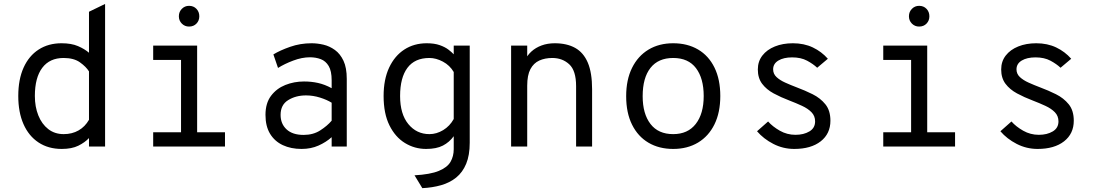

<svg xmlns="http://www.w3.org/2000/svg" viewBox="-20 -742 5584 972"><path d="M292.5 12Q224.5 12 175 -20.8Q125.5 -53.5 99 -113.5Q72.5 -173.5 72.5 -256Q72.5 -340 99.5 -399.8Q126.5 -459.5 175.8 -491.2Q225 -523 291.5 -523Q341.5 -523 375 -508.5Q408.5 -494 430.5 -475V-682.5L512 -722V0H430.5V-43Q410 -21 376.8 -4.5Q343.5 12 292.5 12ZM302.5 -63Q345 -63 377.8 -81.8Q410.5 -100.5 430.5 -135.5V-380.5Q416 -404 385 -426.2Q354 -448.5 302 -448.5Q231.5 -448.5 194 -398.8Q156.5 -349 156.5 -256Q156.5 -201.5 174 -157.8Q191.5 -114 224.2 -88.5Q257 -63 302.5 -63Z M896.5 -15V-511H978V-15ZM755.5 0V-72.5H1119V0ZM755.5 -438.5V-511H941.5V-438.5ZM937 -607.5Q915.5 -607.5 900.5 -622.5Q885.5 -637.5 885.5 -659.5Q885.5 -682 900.5 -697.2Q915.5 -712.5 937 -712.5Q960 -712.5 974.5 -697.2Q989 -682 989 -659.5Q989 -637.5 974.5 -622.5Q960 -607.5 937 -607.5Z M1506.5 12Q1453 12 1411.8 -7.2Q1370.5 -26.5 1347.2 -64.8Q1324 -103 1324 -160.5Q1324 -219.5 1352 -256.8Q1380 -294 1424.5 -311.8Q1469 -329.5 1519 -329.5Q1556.5 -329.5 1590.2 -322Q1624 -314.5 1659 -295.5V-335.5Q1659 -382.5 1644 -407.8Q1629 -433 1604 -442.5Q1579 -452 1549.5 -452Q1508.5 -452 1464.2 -435.2Q1420 -418.5 1387.5 -398L1364 -466.5Q1397.5 -487 1448.8 -505Q1500 -523 1557.5 -523Q1586.5 -523 1617.5 -515.8Q1648.5 -508.5 1675.5 -489Q1702.5 -469.5 1719 -434.2Q1735.5 -399 1735.5 -342.5V0H1659V-47.5Q1630.5 -22 1592.2 -5Q1554 12 1506.5 12ZM1517 -59Q1565.5 -59 1601 -81.8Q1636.5 -104.5 1659 -131V-222Q1635 -237 1600 -248Q1565 -259 1529 -259Q1477.5 -259 1439 -235.2Q1400.5 -211.5 1400.5 -160.5Q1400.5 -115 1430.8 -87Q1461 -59 1517 -59Z M2118 210.5 2078.5 145.5Q2158.5 141 2201.5 123.2Q2244.5 105.5 2260.8 77.2Q2277 49 2277 13.5V-52.5Q2255 -22 2222.2 -5Q2189.5 12 2137 12Q2079 12 2030 -18Q1981 -48 1951.5 -107.5Q1922 -167 1922 -256Q1922 -340 1950 -399.8Q1978 -459.5 2027 -491.2Q2076 -523 2140.5 -523Q2179 -523 2206 -513.5Q2233 -504 2250.2 -490.8Q2267.5 -477.5 2277 -467V-511H2358V-19.5Q2358 44 2340 87.2Q2322 130.5 2289.5 156.8Q2257 183 2213.2 195.5Q2169.5 208 2118 210.5ZM2154 -63Q2190 -63 2223.5 -83.2Q2257 -103.5 2277 -139.5V-377.5Q2257 -411.5 2222.2 -430Q2187.5 -448.5 2154 -448.5Q2080 -448.5 2042.8 -398.8Q2005.5 -349 2005.5 -256Q2005.5 -164.5 2047.2 -113.8Q2089 -63 2154 -63Z M2567.5 0V-511H2649V-415.5L2636 -433Q2648 -461 2670 -481Q2692 -501 2722 -512Q2752 -523 2788.5 -523Q2849.5 -523 2891.8 -499.5Q2934 -476 2955.8 -424.8Q2977.5 -373.5 2977.5 -290.5V0H2896.5V-306Q2896.5 -384.5 2861.8 -416.5Q2827 -448.5 2776 -448.5Q2739 -448.5 2710.2 -435.5Q2681.5 -422.5 2665.2 -392Q2649 -361.5 2649 -308V0Z M3388 12Q3316.5 12 3263 -19.5Q3209.5 -51 3179.8 -110.8Q3150 -170.5 3150 -255Q3150 -338.5 3179.8 -398.5Q3209.5 -458.5 3263 -490.8Q3316.5 -523 3388 -523Q3460 -523 3513.8 -491.5Q3567.5 -460 3597 -400Q3626.5 -340 3626.5 -256Q3626.5 -172.5 3597 -112.5Q3567.5 -52.5 3513.8 -20.2Q3460 12 3388 12ZM3388 -63Q3462 -63 3502.2 -114.5Q3542.5 -166 3542.5 -256Q3542.5 -345.5 3503.5 -397Q3464.5 -448.5 3388 -448.5Q3312.5 -448.5 3273 -398.2Q3233.5 -348 3233.5 -255Q3233.5 -166 3273 -114.5Q3312.5 -63 3388 -63Z M4001 12Q3944.5 12 3895 -13.5Q3845.5 -39 3812.5 -77.5L3868.5 -127Q3891.5 -101 3928 -80.2Q3964.5 -59.5 4007 -59.5Q4049 -59.5 4077.8 -76.8Q4106.5 -94 4106.5 -127.5Q4106.5 -155 4088.2 -173.8Q4070 -192.5 4040.2 -206.2Q4010.5 -220 3976.5 -233Q3933 -249.5 3896.5 -269.2Q3860 -289 3838.2 -318Q3816.5 -347 3816.5 -390.5Q3816.5 -431 3839.5 -460.8Q3862.5 -490.5 3902.8 -506.8Q3943 -523 3994 -523Q4050.5 -523 4095 -501.8Q4139.5 -480.5 4171 -444.5L4117 -399Q4097 -418 4065.8 -434.8Q4034.5 -451.5 3990.5 -451.5Q3947 -451.5 3920.5 -435.5Q3894 -419.5 3894 -391Q3894 -368 3911 -352Q3928 -336 3955.2 -323.8Q3982.5 -311.5 4014 -299.5Q4054.5 -284.5 4093.8 -265Q4133 -245.5 4158.5 -214Q4184 -182.5 4184 -131Q4184 -65 4134.8 -26.5Q4085.5 12 4001 12Z M4592.5 -15V-511H4674V-15ZM4451.5 0V-72.5H4815V0ZM4451.5 -438.5V-511H4637.5V-438.5ZM4633 -607.5Q4611.5 -607.5 4596.5 -622.5Q4581.5 -637.5 4581.5 -659.5Q4581.5 -682 4596.5 -697.2Q4611.5 -712.5 4633 -712.5Q4656 -712.5 4670.5 -697.2Q4685 -682 4685 -659.5Q4685 -637.5 4670.5 -622.5Q4656 -607.5 4633 -607.5Z M5233 12Q5176.5 12 5127 -13.5Q5077.5 -39 5044.5 -77.5L5100.5 -127Q5123.5 -101 5160 -80.2Q5196.5 -59.5 5239 -59.5Q5281 -59.5 5309.8 -76.8Q5338.5 -94 5338.5 -127.5Q5338.5 -155 5320.2 -173.8Q5302 -192.5 5272.2 -206.2Q5242.5 -220 5208.5 -233Q5165 -249.5 5128.5 -269.2Q5092 -289 5070.2 -318Q5048.5 -347 5048.5 -390.5Q5048.5 -431 5071.5 -460.8Q5094.5 -490.5 5134.8 -506.8Q5175 -523 5226 -523Q5282.5 -523 5327 -501.8Q5371.5 -480.5 5403 -444.5L5349 -399Q5329 -418 5297.8 -434.8Q5266.5 -451.5 5222.5 -451.5Q5179 -451.5 5152.5 -435.5Q5126 -419.5 5126 -391Q5126 -368 5143 -352Q5160 -336 5187.2 -323.8Q5214.5 -311.5 5246 -299.5Q5286.5 -284.5 5325.8 -265Q5365 -245.5 5390.5 -214Q5416 -182.5 5416 -131Q5416 -65 5366.8 -26.5Q5317.5 12 5233 12Z"/></svg>

Font: Overpass Mono Light
Style: Regular
Weight: 400
Monospace: yes
Version: Version 4.000